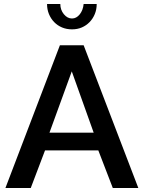

<svg xmlns="http://www.w3.org/2000/svg" viewBox="-20 -935 714 955"><path d="M278 -710H396L668 0H541L469 -187H204L133 0H7ZM446 -275 337 -580 226 -275ZM338 -843Q360 -843 376.5 -863.5Q393 -884 396 -915H461Q461 -888 451.5 -865Q442 -842 425.5 -825Q409 -808 387 -798.5Q365 -789 338 -789Q311 -789 288.5 -798.5Q266 -808 249.5 -825Q233 -842 223.5 -865Q214 -888 214 -915H280Q280 -886 297.5 -864.5Q315 -843 338 -843Z"/></svg>

Font: Rising Sun SemiBold
Style: Regular
Weight: 600
Designer: Matt McInerney, Pablo Impallari, Rodrigo Fuenzalida (Raleway font), Stephen Hutchings (Greek), Cristiano Sobral (main ch
Foundry: The Rising Sun Project Authors
Version: Version 4.327; ttfautohint (v1.8.4.7-5d5b-dirty)